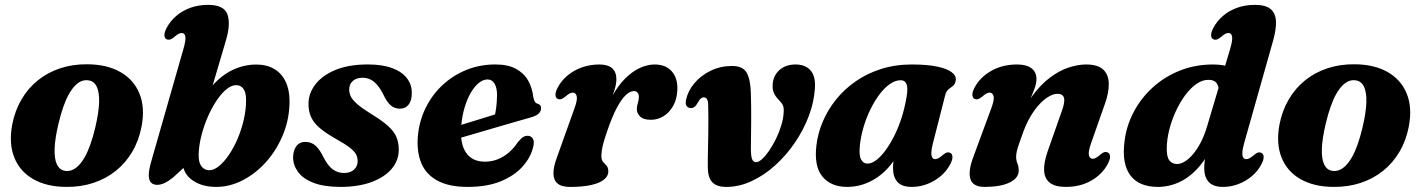

<svg xmlns="http://www.w3.org/2000/svg" viewBox="-20 -739 5720 773"><path d="M331.7 -480.2Q410.7 -479.7 464.6 -449Q518.5 -418.3 541.4 -362.4Q564.4 -306.6 550 -230Q539.3 -173.8 512.7 -128.5Q486.1 -83.1 446.3 -51.2Q406.5 -19.3 355.8 -2.6Q305.1 14.1 246.1 13.5Q167.6 12.9 113.9 -17.8Q60.3 -48.4 37.7 -104.5Q15.1 -160.6 29 -236.7Q39.8 -293 66.3 -338.3Q92.7 -383.6 132.3 -415.5Q171.9 -447.4 222.4 -464.1Q272.9 -480.8 331.7 -480.2ZM240.8 -51.3Q255.4 -48.9 269.2 -54Q283 -59.2 296 -72.3Q309.1 -85.4 321.1 -106.3Q333 -127.2 343.6 -156.9Q354.2 -186.5 363.3 -224.6Q377.6 -284.9 379 -326Q380.3 -367.1 369.7 -389.5Q359.2 -411.8 337 -415.4Q322.5 -417.8 308.9 -412.7Q295.3 -407.5 282.4 -394.4Q269.5 -381.3 257.6 -360.4Q245.8 -339.5 235.3 -309.8Q224.8 -280.2 215.7 -242.1Q201.4 -182.2 199.9 -140.9Q198.5 -99.6 209 -77.3Q219.5 -55 240.8 -51.3Z M718.5 -542Q729 -578.3 726.2 -592.2Q723.3 -606.1 712.1 -606.1Q705.8 -606.1 699 -602.8Q692.2 -599.4 682.1 -590.4Q671.3 -581.6 664.3 -579.8Q657.3 -577.9 650.6 -581Q642.3 -585.3 641.9 -596.9Q641.4 -608.5 650.7 -626.3Q665.4 -654.3 689.9 -675.2Q714.4 -696.1 746.9 -707.8Q779.4 -719.4 818 -719.4Q881.9 -719.4 895.6 -681.2Q909.4 -642.9 889.7 -576.6L804.9 -289.1L776.1 -287.5Q792.4 -335.3 817.6 -371.3Q842.9 -407.4 874.2 -431.3Q905.5 -455.3 940.4 -467.2Q975.4 -479.2 1011.1 -479.2Q1054.1 -479.2 1084 -461.4Q1114 -443.7 1129.8 -410.7Q1145.7 -377.7 1145.7 -332.1Q1145.7 -262.7 1120.8 -200.4Q1096 -138 1053.8 -89.9Q1011.6 -41.8 958.9 -14.2Q906.3 13.5 850.2 13.5Q787.8 13.5 748.5 -18Q709.3 -49.5 714.6 -110.7L746 -88.1L678.2 -25.6Q658.2 -9.3 642.3 -2Q626.5 5.2 612.9 5.2Q597.3 5.2 588.4 -3.7Q579.4 -12.7 579 -32.2Q578.6 -51.7 587.6 -84.5ZM928.4 -396Q909.3 -395.2 888.7 -377.2Q868.2 -359.2 849.2 -329.8Q830.2 -300.4 814.7 -264Q799.2 -227.5 789.8 -189.1Q780.5 -150.7 779.7 -115.5Q779.3 -84.5 791.3 -69.1Q803.4 -53.7 822.3 -53.7Q841.3 -53.7 861.7 -70.3Q882.2 -87 901.6 -115.5Q921 -144 936.6 -180.4Q952.1 -216.9 961.4 -256.9Q970.7 -297 970.7 -335.8Q970.7 -359 965 -372.2Q959.3 -385.4 949.8 -391.1Q940.3 -396.8 928.4 -396Z M1365.4 -42.5Q1390.5 -42.5 1405.2 -55.9Q1419.9 -69.3 1419.9 -90.6Q1419.9 -105.3 1413.2 -117.9Q1406.6 -130.4 1388.1 -144.7Q1369.7 -159 1333.5 -179.2Q1292.7 -202.2 1268.3 -222.8Q1243.8 -243.4 1232.9 -266.8Q1222 -290.2 1222 -320.2Q1222 -363.3 1249.9 -399.4Q1277.8 -435.6 1330.9 -457.5Q1384 -479.5 1460.6 -479.5Q1520.4 -479.5 1559.5 -464.6Q1598.7 -449.8 1618.3 -424.1Q1637.9 -398.5 1637.9 -366.1Q1638.3 -334.8 1625.4 -318.2Q1612.6 -301.5 1589.7 -301.5Q1568.5 -301.5 1552.8 -315Q1537.2 -328.4 1520.9 -363.3Q1504.7 -394.4 1485.2 -410.2Q1465.8 -426 1439.8 -426Q1415 -426 1400.4 -413.1Q1385.9 -400.2 1385.9 -377.5Q1385.9 -363.7 1392.7 -350Q1399.5 -336.4 1418.2 -320Q1437 -303.6 1472.6 -281.3Q1517.6 -254.1 1542.1 -232Q1566.7 -209.9 1576 -187.4Q1585.4 -165 1585.4 -136.3Q1585.4 -92.5 1556.4 -58.7Q1527.4 -25 1475 -5.8Q1422.6 13.5 1351.7 13.5Q1284.7 13.5 1242.2 -3Q1199.8 -19.4 1179.9 -46.8Q1160 -74.2 1160 -106.5Q1160.8 -134.7 1173.6 -151.2Q1186.3 -167.7 1208.6 -167.7Q1234.3 -167.7 1251.3 -151.7Q1268.3 -135.8 1283.6 -103.5Q1301.9 -69.2 1321.5 -55.8Q1341.2 -42.5 1365.4 -42.5Z M1747.7 -209.1Q1747.7 -209.1 1765 -214.4Q1782.4 -219.8 1810.2 -228.2Q1838.1 -236.6 1870.2 -246.5Q1902.3 -256.4 1933.1 -265.8Q1963.9 -275.2 1986.2 -282.4L1969 -262.4Q1974.3 -279.8 1977.5 -303.5Q1980.7 -327.2 1981.1 -356.9Q1981.1 -385.4 1971.1 -402.3Q1961.1 -419.1 1942.5 -419.1Q1925.6 -419.1 1908.5 -405.7Q1891.5 -392.3 1876.6 -367.6Q1861.8 -343 1851.3 -308.8Q1840.8 -274.7 1837 -232.9Q1831 -161.4 1856 -124.7Q1881 -88.1 1932.5 -88.1Q1959.8 -88.1 1983.8 -97.7Q2007.8 -107.3 2028.2 -124.6Q2048.6 -142 2063.9 -165.4Q2077 -181.4 2085.9 -187Q2094.8 -192.7 2105.4 -192.3Q2117.8 -191.9 2125.2 -181.1Q2132.6 -170.3 2126.4 -146.5Q2116.7 -105.4 2084.1 -68.7Q2051.6 -32.1 1996.5 -9.3Q1941.5 13.5 1862.8 13.5Q1788.1 13.5 1741.8 -11.4Q1695.5 -36.3 1676.3 -82Q1657.1 -127.8 1662.3 -190.5Q1667.6 -250.9 1693.1 -303.3Q1718.5 -355.8 1760.4 -395.3Q1802.3 -434.9 1856.9 -457.2Q1911.5 -479.5 1974.7 -479.5Q2024.5 -479.5 2056.5 -462.3Q2088.6 -445.2 2105.5 -416Q2122.4 -386.9 2126.8 -349.9Q2128.4 -339.7 2132.2 -331.9Q2136.1 -324 2142.9 -322Q2150.3 -320.1 2154.3 -315.7Q2158.4 -311.3 2158.4 -303.2Q2158.4 -292.3 2149.6 -282.7Q2140.9 -273.1 2116.8 -266.2Q2094 -259.8 2058.6 -249.6Q2023.2 -239.3 1982.1 -227.4Q1941 -215.4 1900.4 -203.5Q1859.9 -191.5 1826.3 -181.9Q1792.8 -172.3 1772.6 -166.3Q1752.4 -160.3 1752.4 -160.3Z M2225.1 -341Q2216.8 -345.3 2216.4 -356.9Q2215.9 -368.5 2225.2 -386.3Q2239.9 -414.3 2265 -435.2Q2290.1 -456.1 2322.8 -467.7Q2355.5 -479.4 2393.3 -479.4Q2427.2 -479.4 2444.4 -464.2Q2461.6 -449.1 2461.6 -420.3Q2461.6 -401 2454 -376.7Q2446.4 -352.4 2436.1 -326.2Q2425.9 -300.1 2417.4 -275Q2408.9 -250 2407.5 -229.3L2398.1 -231.9Q2415.9 -298.6 2441.4 -345.8Q2466.9 -393.1 2496.5 -422.5Q2526.2 -452 2556.7 -465.7Q2587.3 -479.4 2615.2 -479.4Q2660.5 -479.4 2684.6 -451.8Q2708.7 -424.2 2707.1 -379.2Q2705.9 -340.7 2690.5 -313.2Q2675.2 -285.7 2651.5 -271.2Q2627.9 -256.7 2600.7 -256.7Q2570.3 -256.7 2557.1 -269.9Q2544 -283 2544 -299.3Q2544 -312.5 2548.1 -324.7Q2552.2 -336.8 2552.2 -349.2Q2552.2 -360 2546.7 -366.2Q2541.3 -372.3 2531.7 -372.3Q2516.7 -372.3 2499.3 -356.1Q2481.9 -339.9 2462.8 -303.8Q2443.7 -267.8 2423.3 -207.6Q2411.1 -172.3 2406.1 -150.7Q2401.2 -129.2 2401.2 -111.4Q2401.2 -94.9 2408.1 -87.1Q2415.1 -79.4 2422.1 -71.8Q2429.1 -64.3 2429.1 -48.1Q2429.1 -30.5 2412 -16.3Q2395 -2.2 2360.9 5.7Q2326.9 13.6 2275.1 13.6Q2240.7 13.6 2224.5 -0.4Q2208.3 -14.4 2208.2 -40.7Q2208 -67 2221.7 -103.9L2292.6 -302.1Q2305.7 -337.9 2301.8 -352Q2297.8 -366.1 2286.6 -366.1Q2280.3 -366.1 2273.5 -362.8Q2266.7 -359.4 2256.6 -350.4Q2245.8 -341.6 2238.8 -339.8Q2231.8 -337.9 2225.1 -341Z M2829.6 -64Q2830.4 -22.4 2848.6 -4.4Q2866.8 13.6 2903.6 13.6Q2955.6 13.6 3006 -9.8Q3056.5 -33.1 3101.1 -73.5Q3145.7 -113.8 3180.6 -165.2Q3215.6 -216.6 3236.6 -272.9Q3257.7 -329.2 3260.9 -384Q3264.1 -431.8 3243.3 -455.6Q3222.6 -479.4 3182.7 -479.4Q3143.1 -479.4 3118.1 -457Q3093.2 -434.7 3090.8 -400.2Q3089.2 -379 3095.8 -364.5Q3102.4 -350 3115.3 -337Q3127.7 -324.3 3132.1 -314.8Q3136.6 -305.2 3135 -286Q3133.8 -261.1 3125.3 -233.6Q3116.9 -206.1 3104.1 -180Q3091.3 -153.9 3076.8 -132.6Q3062.3 -111.3 3048.4 -98.7Q3034.5 -86.1 3024.2 -86.1Q3014.2 -86.1 3009 -95.8Q3003.9 -105.6 3003.1 -133.7Q3003.1 -145.5 3003.3 -164Q3003.5 -182.6 3003.8 -205.9Q3004.2 -229.2 3004.3 -255.7Q3004.4 -282.2 3004.1 -310.8Q3003.9 -339.4 3002.8 -368Q3000.9 -422.3 2985.2 -447.8Q2969.5 -473.4 2927.1 -473.4Q2880.8 -473.4 2841.3 -454.3Q2801.9 -435.2 2775.8 -404.2Q2749.6 -373.1 2742 -337.1Q2738.4 -320.1 2744.4 -312.2Q2750.4 -304.2 2761.1 -303.8Q2769.5 -303.8 2776.1 -308.8Q2782.7 -313.7 2790.8 -327.9Q2796.4 -338.6 2801.9 -342.9Q2807.3 -347.1 2813.8 -347.1Q2822 -347.1 2826.6 -339.6Q2831.1 -332.1 2831.3 -311.8Q2832 -286.8 2832 -260.2Q2832 -233.5 2831.6 -206.6Q2831.1 -179.7 2830.7 -154Q2830.2 -128.3 2829.7 -105.5Q2829.2 -82.8 2829.6 -64Z M3736.3 -163.4Q3726.9 -126.5 3730.4 -112.3Q3733.9 -98.2 3744.5 -98.2Q3751.1 -98.2 3757.7 -101.8Q3764.3 -105.4 3774.4 -113.9Q3785.2 -123.1 3792.2 -124.9Q3799.2 -126.8 3805.9 -123.3Q3814.2 -119 3814.6 -107.4Q3815.1 -95.8 3805.8 -78Q3784.2 -36.8 3741.2 -11.6Q3698.3 13.5 3650.9 13.5Q3610.9 13.5 3593.1 -6.5Q3575.4 -26.5 3575.4 -61.8Q3575.4 -74 3576.7 -87.6Q3578 -101.3 3580.8 -117.5Q3583.6 -133.7 3588.3 -153Q3593 -172.3 3599.7 -195.7L3612.2 -163.3Q3594.7 -108.8 3560.7 -69Q3526.7 -29.2 3482.7 -7.9Q3438.7 13.5 3390.3 13.5Q3326 13.5 3291.5 -27.6Q3257 -68.7 3266.8 -152.9Q3272.3 -201.3 3292.2 -248.5Q3312.1 -295.8 3345.4 -337.5Q3378.7 -379.3 3424.3 -411.1Q3469.9 -443 3527 -461.2Q3584 -479.4 3650.9 -479.4Q3712.8 -479.4 3752.8 -471Q3792.9 -462.6 3811.6 -448.2Q3830.4 -433.9 3828 -416.1Q3826 -400.5 3817.2 -393.6Q3808.5 -386.7 3799.2 -379.8Q3790 -372.9 3785.7 -356.9ZM3442.1 -156.1Q3437.5 -113.6 3446.7 -96.9Q3456 -80.3 3472.2 -80.3Q3488.8 -80.3 3507.2 -93.9Q3525.7 -107.6 3544.3 -132.6Q3563 -157.6 3579.9 -191.1Q3596.8 -224.7 3609.9 -265.2Q3622.9 -305.7 3630 -350Q3636.1 -384.6 3629.8 -400.3Q3623.5 -416 3606.6 -416Q3584.5 -416 3562.6 -400.7Q3540.7 -385.4 3520.8 -358.9Q3500.9 -332.3 3484.4 -298.7Q3467.9 -265.1 3457 -228.4Q3446.1 -191.7 3442.1 -156.1Z M3903.5 -341Q3895.2 -345.3 3894.8 -356.9Q3894.3 -368.5 3903.6 -386.3Q3926 -428.3 3971 -453.8Q4015.9 -479.4 4075.3 -479.4Q4112.5 -479.4 4132.6 -464.3Q4152.8 -449.2 4152.8 -420.5Q4152.8 -403.4 4145 -382.2Q4137.3 -361 4126.1 -336.1Q4114.9 -311.2 4103.3 -282.8Q4091.7 -254.5 4084.3 -223L4072.3 -233.1Q4099.6 -302.9 4134.2 -350.3Q4168.8 -397.8 4206.7 -426.2Q4244.6 -454.7 4282.2 -467Q4319.9 -479.4 4353 -479.4Q4399.4 -479.4 4421.2 -459.2Q4443.1 -439.1 4444 -403.2Q4444.9 -367.4 4428.2 -320.2L4373.2 -163.8Q4360.5 -128 4364.1 -113.9Q4367.7 -99.8 4378.8 -99.8Q4385.2 -99.8 4391.9 -103.3Q4398.7 -106.9 4408.8 -115.5Q4419.6 -124.7 4426.6 -126.5Q4433.6 -128.4 4440.3 -124.9Q4448.6 -120.6 4449 -109Q4449.5 -97.4 4440.2 -79.6Q4418.2 -37.6 4373.8 -12Q4329.5 13.5 4270.9 13.5Q4226.9 13.5 4205.8 -4Q4184.7 -21.6 4183.6 -53.8Q4182.6 -86 4197.7 -129.1L4253.2 -287Q4267.9 -325.6 4264 -343.5Q4260.1 -361.3 4237.7 -361.3Q4222.1 -361.3 4203.7 -351Q4185.3 -340.6 4166.5 -321.1Q4147.8 -301.6 4130.7 -273.4Q4113.6 -245.1 4100.1 -209Q4090.5 -182.7 4083.9 -163.7Q4077.3 -144.8 4074.1 -131.6Q4071 -118.5 4071 -108.6Q4071 -93.2 4076.2 -80.8Q4081.4 -68.5 4081.4 -52.2Q4081.4 -22.4 4045.1 -4.4Q4008.8 13.5 3944.2 13.5Q3897.4 13.5 3887.2 -17.4Q3877 -48.4 3897.7 -104.4L3970.6 -302.1Q3984 -337.9 3980.1 -352Q3976.2 -366.1 3965 -366.1Q3958.7 -366.1 3951.9 -362.8Q3945.1 -359.4 3935 -350.4Q3924.2 -341.6 3917.2 -339.8Q3910.2 -337.9 3903.5 -341Z M5105.9 -576.6 4989.3 -163.7Q4982.3 -139 4981.8 -124.7Q4981.3 -110.4 4985.6 -104.3Q4990 -98.2 4997.3 -98.2Q5003.7 -98.2 5010.4 -101.7Q5017.2 -105.3 5027.3 -113.9Q5038.1 -123.1 5045.1 -124.9Q5052.1 -126.8 5058.8 -123.3Q5067.1 -119 5067.5 -107.4Q5068 -95.8 5058.7 -78Q5044.5 -50.4 5020.2 -29.9Q4995.9 -9.4 4966 2Q4936.1 13.5 4904.2 13.5Q4864.2 13.5 4846.2 -6.6Q4828.3 -26.7 4828.3 -61.8Q4828.3 -78.1 4830.8 -97Q4833.3 -116 4838.3 -139.1Q4843.3 -162.2 4850.9 -189.6L4871.1 -178.7Q4845.6 -112.2 4809.3 -69.7Q4773 -27.1 4730.2 -6.8Q4687.5 13.5 4641.7 13.5Q4565.8 13.5 4530.9 -33Q4496 -79.6 4507.2 -168.9Q4514.6 -231.6 4544.1 -287.7Q4573.6 -343.9 4621 -387Q4668.3 -430.1 4730.1 -454.7Q4791.8 -479.4 4864 -479.4Q4908.1 -479.4 4937.5 -466.3Q4967 -453.2 4981.9 -431.1Q4996.8 -408.9 4997.5 -381.2L4888 -369.9Q4886.5 -394 4877 -405.8Q4867.5 -417.6 4845.2 -417.6Q4820.2 -417.6 4796.2 -400.6Q4772.2 -383.6 4751 -354.8Q4729.8 -325.9 4713.4 -290.1Q4697 -254.3 4687.4 -216.1Q4677.9 -177.9 4677.4 -142.6Q4676.7 -107.3 4688.1 -93Q4699.6 -78.7 4718.2 -78.7Q4733.5 -78.7 4750.2 -88.8Q4766.9 -99 4783.6 -118.7Q4800.3 -138.5 4815 -167Q4829.6 -195.4 4840.4 -232.3L4932.6 -542Q4943.3 -578.3 4940.4 -592.2Q4937.4 -606.1 4926.2 -606.1Q4919.9 -606.1 4913.1 -602.8Q4906.3 -599.4 4896.2 -590.4Q4885.4 -581.6 4878.4 -579.8Q4871.4 -577.9 4864.7 -581Q4856.4 -585.3 4856 -596.9Q4855.5 -608.5 4864.8 -626.3Q4879.5 -654.3 4904 -675.2Q4928.4 -696.1 4960.9 -707.8Q4993.5 -719.4 5032.1 -719.4Q5076 -719.4 5095.9 -702.3Q5115.8 -685.1 5117.1 -653.1Q5118.4 -621 5105.9 -576.6Z M5433.7 -480.2Q5512.7 -479.7 5566.6 -449Q5620.5 -418.3 5643.4 -362.4Q5666.4 -306.6 5652 -230Q5641.3 -173.8 5614.7 -128.5Q5588.1 -83.1 5548.3 -51.2Q5508.5 -19.3 5457.8 -2.6Q5407.1 14.1 5348.1 13.5Q5269.6 12.9 5215.9 -17.8Q5162.3 -48.4 5139.7 -104.5Q5117.1 -160.6 5131 -236.7Q5141.8 -293 5168.3 -338.3Q5194.7 -383.6 5234.3 -415.5Q5273.9 -447.4 5324.4 -464.1Q5374.9 -480.8 5433.7 -480.2ZM5342.8 -51.3Q5357.4 -48.9 5371.2 -54Q5385 -59.2 5398 -72.3Q5411.1 -85.4 5423.1 -106.3Q5435 -127.2 5445.6 -156.9Q5456.2 -186.5 5465.3 -224.6Q5479.6 -284.9 5481 -326Q5482.3 -367.1 5471.7 -389.5Q5461.2 -411.8 5439 -415.4Q5424.5 -417.8 5410.9 -412.7Q5397.3 -407.5 5384.4 -394.4Q5371.5 -381.3 5359.6 -360.4Q5347.8 -339.5 5337.3 -309.8Q5326.8 -280.2 5317.7 -242.1Q5303.4 -182.2 5301.9 -140.9Q5300.5 -99.6 5311 -77.3Q5321.5 -55 5342.8 -51.3Z"/></svg>

Font: Fraunces Wonky
Style: Italic
Weight: 900
Italic angle: -16°
Version: Version 1.000;[b76b70a41]